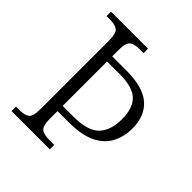

<svg xmlns="http://www.w3.org/2000/svg" viewBox="-195 -845 975 975"><g transform="rotate(45 292.5 -357.0)"><path d="M43 0V-32H71Q105 -32 122.5 -45.5Q140 -59 140 -111V-602Q140 -655 122.5 -668.5Q105 -682 71 -682H43V-714H309V-682H279Q243 -682 225.5 -668.5Q208 -655 208 -602V-558H310Q430 -558 485 -509.5Q540 -461 540 -371Q540 -314 516 -267Q492 -220 437 -192.5Q382 -165 288 -165H208V-111Q208 -59 225.5 -45.5Q243 -32 279 -32H318V0ZM282 -202Q387 -202 428 -244Q469 -286 469 -368Q469 -446 430.5 -483.5Q392 -521 301 -521H208V-202Z"/></g></svg>

Font: Noto Serif Malayalam Light
Style: Regular
Weight: 300
Designer: Indian type Foundry, Jelle Bosma, Monotype Design Team
Foundry: Monotype Imaging Inc.
Version: Version 2.104; ttfautohint (v1.8.4.7-5d5b)